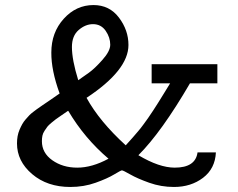

<svg xmlns="http://www.w3.org/2000/svg" viewBox="-20 -725 937 756"><path d="M46.9 -160.2Q46.9 -175.3 49.3 -188.7Q51.8 -202.1 56.9 -214.1Q62 -226.1 67.6 -236.1Q73.2 -246.1 81.5 -255.6Q89.8 -265.1 95.9 -271.5Q102.1 -277.8 111.6 -284.9Q121.1 -292 125.5 -295.4Q129.9 -298.8 138.4 -304.4Q147 -310.1 147.9 -311Q152.8 -314 177.5 -331.1Q202.1 -348.1 214.8 -356.9Q181.6 -447.8 182.1 -518.1Q182.1 -597.2 231 -651.1Q279.8 -705.1 348.1 -705.1Q411.1 -705.1 448.5 -655.5Q485.8 -606 485.8 -547.9Q485.8 -448.7 320.8 -339.8Q371.6 -247.1 475.1 -152.8Q490.2 -168.9 502.7 -183.6Q515.1 -198.2 524.7 -209.2Q534.2 -220.2 546.1 -236.6Q558.1 -252.9 564 -261.5Q569.8 -270 583.5 -290.5Q597.2 -311 602.5 -320.1Q607.9 -329.1 625 -356.4Q642.1 -383.8 649.9 -397H577.1V-472.2H835.9V-397H728Q616.2 -205.1 524.9 -113.8Q606.9 -64.9 668 -64.9Q750 -64.9 757.8 -125H830.1Q827.1 -61 779.5 -24.9Q731.9 11.2 665 11.2Q614.3 11.2 567.6 -5.4Q521 -22 492.9 -38.1Q464.8 -54.2 460 -54.2Q456.1 -54.2 429.4 -38.1Q402.8 -22 356.4 -5.4Q310.1 11.2 256.8 11.2Q166 11.2 106.4 -39.6Q46.9 -90.3 46.9 -160.2ZM145 -168.9Q145 -123 186 -94Q227.1 -64.9 284.2 -64.9Q342.3 -64.9 407.2 -100.1Q313 -180.2 249 -288.1H247.1Q241.2 -284.2 223.6 -272Q206.1 -259.8 200.4 -255.9Q194.8 -252 182.9 -241.9Q170.9 -231.9 166.5 -226.1Q162.1 -220.2 155.5 -210.2Q148.9 -200.2 147 -190.7Q145 -181.2 145 -168.9ZM263.2 -540Q263.2 -489.3 288.1 -409.2Q307.1 -422.4 330.1 -438.7Q353 -455.1 383.5 -489.5Q414.1 -523.9 414.1 -548.8Q414.1 -577.6 396 -603.8Q377.9 -629.9 346.2 -629.9Q316.4 -629.9 289.8 -606.9Q263.2 -584 263.2 -540Z"/></svg>

Font: CMU Concrete
Style: Bold
Weight: 700
Version: Version 0.7.0